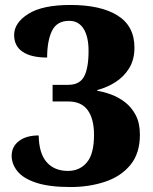

<svg xmlns="http://www.w3.org/2000/svg" viewBox="-20 -744 617 774"><path d="M264 10Q178 10 125.5 -7.5Q73 -25 50 -54Q27 -83 27 -116Q27 -153 56.5 -175.5Q86 -198 136 -198Q137 -126 168 -90.5Q199 -55 254 -55Q301 -55 330 -89Q359 -123 359 -200Q359 -265 333.5 -300Q308 -335 255 -335H192V-402H255Q301 -402 319 -435.5Q337 -469 337 -539Q337 -596 317 -628Q297 -660 259 -660Q209 -660 189.5 -619.5Q170 -579 170 -512Q106 -512 71.5 -535Q37 -558 37 -603Q37 -652 94 -688Q151 -724 264 -724Q386 -724 454 -681.5Q522 -639 522 -552Q522 -504 501 -469.5Q480 -435 445.5 -413Q411 -391 372 -381V-378Q398 -374 428 -363Q458 -352 484 -332Q510 -312 527 -280Q544 -248 544 -201Q544 -126 506 -79.5Q468 -33 404 -11.5Q340 10 264 10Z"/></svg>

Font: Noto Serif Condensed Black
Style: Regular
Weight: 900
Width: 3
Designer: Monotype Design Team
Foundry: Monotype Imaging Inc.
Version: Version 2.015; ttfautohint (v1.8.4.7-5d5b)